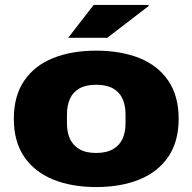

<svg xmlns="http://www.w3.org/2000/svg" viewBox="-20 -745 779 777"><path d="M369 12Q270 12 195 -18.5Q120 -49 78 -110.5Q36 -172 36 -264Q36 -357 78 -418.5Q120 -480 195 -510Q270 -540 369 -540Q469 -540 544 -510Q619 -480 661 -418.5Q703 -357 703 -264Q703 -172 661 -110.5Q619 -49 544 -18.5Q469 12 369 12ZM369 -126Q411 -126 437.5 -141.5Q464 -157 476 -183.5Q488 -210 488 -245V-283Q488 -318 476 -345Q464 -372 437.5 -387Q411 -402 369 -402Q327 -402 301 -387Q275 -372 263 -345Q251 -318 251 -283V-245Q251 -210 263 -183.5Q275 -157 301 -141.5Q327 -126 369 -126ZM256 -592 359 -725H581L582 -721L414 -592Z"/></svg>

Font: Archivo SemiExpanded Black
Style: Regular
Weight: 900
Width: 6
Designer: Hector Gatti
Foundry: Omnibus-Type
Version: Version 2.001